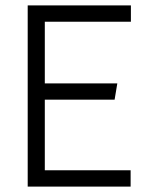

<svg xmlns="http://www.w3.org/2000/svg" viewBox="-20 -687 543 707"><path d="M82 -667H462V-607H145V-380H412L402 -320H145V-60H461V0H82Z"/></svg>

Font: Epunda Sans Light
Style: Regular
Weight: 300
Designer: Simon Atzbach
Foundry: typofactur
Version: Version 2.204; ttfautohint (v1.8.4.7-5d5b)